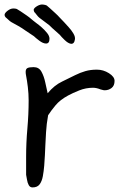

<svg xmlns="http://www.w3.org/2000/svg" viewBox="-55 -808 520 838"><path d="M146 -618Q133 -618 116.5 -630.5Q100 -643 93 -650L72 -664Q65 -669 57 -674Q49 -679 41 -685Q25 -695 8 -704Q-9 -713 -12 -716L-23 -726Q-28 -731 -31 -733Q-35 -738 -35 -743Q-35 -751 -22 -761Q-9 -771 3 -771Q12 -771 18 -769Q22 -767 35 -758.5Q48 -750 61.5 -740.5Q75 -731 79 -727Q84 -723 90.5 -717.5Q97 -712 104 -707Q114 -700 127 -688.5Q140 -677 150.5 -664Q161 -651 161 -639Q161 -618 146 -618ZM254 -617Q242 -619 227 -633.5Q212 -648 206 -656L187 -673Q181 -678 174 -684.5Q167 -691 160 -698Q145 -710 129.5 -721Q114 -732 111 -736L102 -747Q98 -753 95 -755Q92 -761 92 -766Q94 -774 108 -782Q122 -790 134 -788Q143 -787 149 -784Q152 -782 163.5 -771.5Q175 -761 187 -750Q199 -739 203 -734Q208 -729 213.5 -723Q219 -717 225 -711Q233 -702 245 -689Q257 -676 265.5 -661.5Q274 -647 272 -636Q269 -615 254 -617ZM87 10Q76 10 70.5 0Q65 -10 63 -23Q61 -36 59 -45V-124Q59 -184 64.5 -247Q70 -310 70 -370Q70 -399 66.5 -428Q63 -457 59 -477Q58 -482 57.5 -486Q57 -490 57 -494Q57 -507 65 -511Q73 -515 92 -515Q115 -515 126 -495Q137 -475 142.5 -448.5Q148 -422 153 -401Q182 -436 216 -452Q250 -468 273 -480Q295 -491 317.5 -497.5Q340 -504 368 -504Q396 -504 420.5 -488.5Q445 -473 445 -455Q445 -434 432 -424Q419 -414 402 -414Q397 -414 392.5 -415.5Q388 -417 383 -418Q376 -421 367.5 -423Q359 -425 351 -425Q320 -425 291 -413.5Q262 -402 242 -391Q207 -372 187.5 -348.5Q168 -325 155 -305Q148 -267 146 -231Q144 -195 143 -175Q142 -154 141 -131Q140 -108 138 -85Q136 -61 132 -39Q128 -17 118 -3.5Q108 10 87 10ZM146 -618Q133 -618 116.5 -630.5Q100 -643 93 -650L72 -664Q65 -669 57 -674Q49 -679 41 -685Q25 -695 8 -704Q-9 -713 -12 -716L-23 -726Q-28 -731 -31 -733Q-35 -738 -35 -743Q-35 -751 -22 -761Q-9 -771 3 -771Q12 -771 18 -769Q22 -767 35 -758.5Q48 -750 61.5 -740.5Q75 -731 79 -727Q84 -723 90.5 -717.5Q97 -712 104 -707Q114 -700 127 -688.5Q140 -677 150.5 -664Q161 -651 161 -639Q161 -618 146 -618Z"/></svg>

Font: Fuzzy Bubbles
Style: Regular
Weight: 400
Designer: Robert E. Leuschke
Foundry: Robert E. Leuschke
Version: Version 1.010; ttfautohint (v1.8.3)